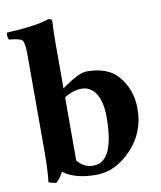

<svg xmlns="http://www.w3.org/2000/svg" viewBox="-81 -763 704 841"><g transform="rotate(-10 271.0 -342.5)"><path d="M74.2 -127V-564.9Q74.2 -614.7 64.2 -625.5Q54.2 -636.2 5.9 -640.1Q-2 -654.3 2.9 -671.9Q127 -676.8 190.9 -698.2Q207 -698.2 207 -685.1Q204.1 -647.9 204.1 -583V-388.2Q281.2 -444.3 316.9 -443.8Q408.7 -443.8 454.1 -393.1Q508.3 -331.1 507.8 -243.2Q507.8 -139.2 437 -64.7Q366.2 9.8 279.8 9.8Q185.5 9.8 133.8 -29.8Q120.6 -2.9 102.1 13.2Q88.9 13.2 67.9 5.9Q74.2 -50.8 74.2 -127ZM204.1 -348.1V-66.9Q232.9 -31.7 274.9 -32.2Q367.7 -32.2 368.2 -230Q368.2 -300.8 344.5 -336.9Q320.8 -373 282.2 -373Q242.2 -373 204.1 -348.1Z"/></g></svg>

Font: Linux Libertine
Style: Bold
Weight: 700
Designer: Philipp H. Poll
Foundry: Philipp H. Poll
Version: Version 5.0.3